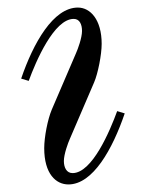

<svg xmlns="http://www.w3.org/2000/svg" viewBox="-20 -476 374 508"><path d="M36 -268 56 -262C75 -314 123 -426 175 -426C191 -426 197 -411 197 -394C197 -376 186 -346 181 -335L117 -186C106 -160 97 -113 97 -84C97 -16 128 12 161 12C226 12 278 -82 310 -176L290 -182C271 -130 224 -18 172 -18C156 -18 149 -33 149 -50C149 -68 160 -98 165 -109L229 -258C239 -281 249 -331 249 -360C249 -424 219 -456 186 -456C121 -456 68 -362 36 -268Z"/></svg>

Font: Old Standard
Style: Italic
Weight: 400
Italic angle: -15.2°
Designer: Alexey Kryukov <alexios@thessalonica.org.ru>
Version: Version 2.0